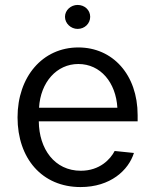

<svg xmlns="http://www.w3.org/2000/svg" viewBox="-20 -746 626 777"><path d="M306 11C427 11 500 -57 522 -127L444 -135C427 -102 384 -55 307 -55C201 -55 138 -143 137 -255H537V-280C537 -444 436 -554 297 -554C152 -554 51 -435 51 -271C51 -105 150 11 306 11ZM138 -310C144 -414 210 -487 297 -487C387 -487 449 -412 455 -310ZM243 -678C243 -651 267 -629 294 -629C323 -629 345 -651 345 -678C345 -705 323 -726 294 -726C267 -726 243 -705 243 -678Z"/></svg>

Font: Wafeq
Style: Regular
Weight: 400
Designer: Rasmus Andersson & Azza Alameddine
Foundry: Google & TypeTogether
Version: Version 3.000;FEAKit 1.0